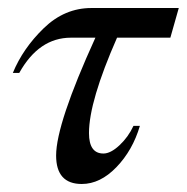

<svg xmlns="http://www.w3.org/2000/svg" viewBox="-20 -448 466 479"><path d="M426 -428 405 -354H272Q202 -195 202 -116Q202 -65 238 -65Q256 -65 278 -85.5Q300 -106 313 -134H329Q311 -73 270.5 -31Q230 11 184 11Q120 11 120 -60Q120 -139 218 -354H157Q77 -354 28 -266H12Q37 -327 89 -377.5Q141 -428 208 -428Z"/></svg>

Font: STIX MathJax Main
Style: Italic
Weight: 400
Italic angle: -16.33°
Designer: MicroPress Inc., with final additions and corrections provided by Coen Hoffman, Elsevier (retired)
Version: Version 1.1.1